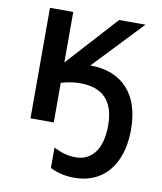

<svg xmlns="http://www.w3.org/2000/svg" viewBox="-87 -610 778 924"><g transform="rotate(10 302.5 -147.5)"><path d="M567.9 -30.8Q567.9 55.7 539.6 118.2Q511.2 180.7 459.5 212.9Q407.7 245.1 338.9 245.1Q272 245.1 220.2 217.8V118.2Q274.4 147 327.1 147Q387.7 147 421.9 101.1Q456.1 55.2 456.1 -30.8Q456.1 -208 288.1 -208Q245.1 -208 195.8 -193.8V0H82V-540H195.8V-293L419.9 -540H548.8L321.8 -300.8Q440.4 -299.8 504.2 -229.2Q567.9 -158.7 567.9 -30.8Z"/></g></svg>

Font: JBL Sans
Style: Semibold
Weight: 600
Version: Version 1.10